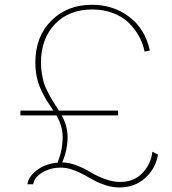

<svg xmlns="http://www.w3.org/2000/svg" viewBox="-20 -784 731 817"><path d="M220.2 -293H66.9V-313.5H207Q189.5 -338.9 178.7 -356.4Q168 -374 155.3 -400.6Q142.6 -427.2 136.5 -456.3Q130.4 -485.4 130.4 -518.1Q130.4 -627.9 198 -695.8Q265.6 -763.7 371.6 -763.7Q461.9 -763.7 529.8 -712.4Q597.7 -661.1 617.7 -568.8L595.2 -564.5Q588.9 -597.2 572.5 -627.7Q556.2 -658.2 530 -684.8Q503.9 -711.4 463.1 -727.5Q422.4 -743.7 373 -743.7Q272.9 -743.7 213.6 -681.2Q154.3 -618.7 154.3 -517.1Q154.3 -493.7 158.2 -471.2Q162.1 -448.7 166 -433.8Q169.9 -418.9 180.7 -397.9Q191.4 -377 195.6 -369.1Q199.7 -361.3 213.9 -339.4Q228 -317.4 230.5 -313.5H482.4V-293H242.2Q267.6 -249 267.6 -201.2Q267.6 -146 244.6 -92.8Q273.9 -92.8 306.9 -79.8Q339.8 -66.9 365.2 -51.3Q390.6 -35.6 425.3 -22.7Q460 -9.8 491.2 -9.8Q550.3 -9.8 586.4 -48.1Q622.6 -86.4 628.4 -138.2L652.3 -126.5Q642.6 -66.9 597.9 -26.6Q553.2 13.7 488.3 13.7Q459.5 13.7 431.6 4.9Q403.8 -3.9 381.1 -16.1Q358.4 -28.3 336.2 -40.8Q314 -53.2 288.6 -62Q263.2 -70.8 237.8 -70.8Q196.3 -70.8 161.4 -50.8Q126.5 -30.8 121.1 0H96.7Q101.1 -33.2 137.7 -60.5Q174.3 -87.9 225.1 -91.8Q246.6 -146.5 246.6 -200.7Q246.6 -247.1 220.2 -293Z"/></svg>

Font: Spartan MB Thin
Style: Regular
Weight: 100
Designer: Matt Bailey, Mirko Velimirovic
Foundry: Matt Bailey
Version: Version 1.005